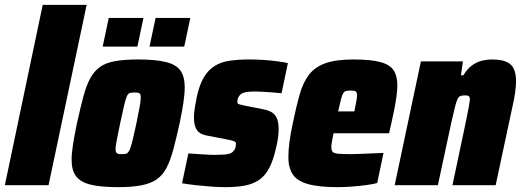

<svg xmlns="http://www.w3.org/2000/svg" viewBox="-31 -763 2148 791"><path d="M-11 0 145 -743H326L169 0Z M456 8Q383 8 341.5 -2.5Q300 -13 282 -37.5Q264 -62 264 -104Q264 -132 270 -169.5Q276 -207 286 -255Q300 -318 312 -363.5Q324 -409 340 -439Q356 -469 380 -486.5Q404 -504 442.5 -511Q481 -518 537 -518Q610 -518 652.5 -507.5Q695 -497 712.5 -472Q730 -447 730 -404Q730 -376 724.5 -339.5Q719 -303 709 -255Q695 -192 683 -147Q671 -102 655 -71.5Q639 -41 614.5 -24Q590 -7 551.5 0.5Q513 8 456 8ZM471 -128Q481 -128 487.5 -129.5Q494 -131 498.5 -137.5Q503 -144 507.5 -157.5Q512 -171 517.5 -195Q523 -219 531 -255Q540 -299 544.5 -324Q549 -349 549 -362Q549 -372 546 -376Q543 -380 537.5 -381Q532 -382 523 -382Q510 -382 503 -379.5Q496 -377 491 -365Q486 -353 480 -327Q474 -301 464 -255Q455 -210 450 -185Q445 -160 445 -148Q445 -139 448 -134.5Q451 -130 456.5 -129Q462 -128 471 -128ZM585 -571 610 -689H753L728 -571ZM392 -571 417 -689H560L535 -571Z M898 8Q869 8 836 5.5Q803 3 772.5 -0.5Q742 -4 719 -8L745 -131Q759 -130 774 -129Q789 -128 804 -127Q819 -126 832 -125.5Q845 -125 855 -125Q875 -125 890 -126Q905 -127 915 -130Q925 -133 931 -141Q936 -146 938.5 -153Q941 -160 941 -171Q941 -178 934 -181Q927 -184 907 -188L819 -205Q792 -210 780 -227.5Q768 -245 768 -279Q768 -299 772 -321.5Q776 -344 780 -365Q791 -415 809.5 -445.5Q828 -476 854.5 -492Q881 -508 916.5 -513Q952 -518 996 -518Q1025 -518 1055 -516Q1085 -514 1111.5 -510.5Q1138 -507 1155 -503L1129 -379Q1109 -381 1088 -382.5Q1067 -384 1050 -385Q1033 -386 1023 -386Q1003 -386 989.5 -384.5Q976 -383 967.5 -379Q959 -375 955 -368Q951 -364 949 -357.5Q947 -351 947 -343Q947 -336 952.5 -334Q958 -332 976 -328L1048 -314Q1066 -311 1082 -304Q1098 -297 1107.5 -280Q1117 -263 1117 -229Q1117 -216 1114.5 -196.5Q1112 -177 1107 -157Q1095 -102 1077.5 -69.5Q1060 -37 1034.5 -20.5Q1009 -4 975.5 2Q942 8 898 8Z M1360 8Q1281 8 1236.5 -5Q1192 -18 1174.5 -45.5Q1157 -73 1157 -114Q1157 -143 1161.5 -178Q1166 -213 1175 -254Q1189 -323 1203 -372.5Q1217 -422 1241.5 -454.5Q1266 -487 1309.5 -502.5Q1353 -518 1425 -518Q1496 -518 1535.5 -507.5Q1575 -497 1590.5 -473.5Q1606 -450 1606 -411Q1606 -392 1602.5 -366.5Q1599 -341 1593.5 -312.5Q1588 -284 1581 -254L1572 -214H1343Q1340 -198 1337 -182.5Q1334 -167 1334 -158Q1334 -144 1339.5 -137.5Q1345 -131 1363 -129.5Q1381 -128 1417 -128Q1430 -128 1452.5 -129Q1475 -130 1500.5 -131Q1526 -132 1549 -133L1523 -9Q1505 -4 1478 -0.5Q1451 3 1420.5 5.5Q1390 8 1360 8ZM1362 -304H1429L1432 -320Q1436 -340 1438 -351.5Q1440 -363 1440 -371Q1440 -380 1437 -384Q1434 -388 1428 -389Q1422 -390 1413 -390Q1401 -390 1394 -388Q1387 -386 1382.5 -378Q1378 -370 1373.5 -352.5Q1369 -335 1362 -304Z M1595 0 1703 -510H1876L1868 -453H1878Q1895 -481 1915.5 -495Q1936 -509 1957 -513.5Q1978 -518 1994 -518Q2033 -518 2055 -508.5Q2077 -499 2086 -479Q2095 -459 2095 -428Q2095 -409 2091 -380Q2087 -351 2079 -318L2011 0H1833L1889 -265Q1896 -299 1900 -321Q1904 -343 1905 -353Q1905 -361 1902.5 -364.5Q1900 -368 1896 -369Q1892 -370 1884 -370Q1873 -370 1866 -367.5Q1859 -365 1854 -355Q1849 -345 1843.5 -322.5Q1838 -300 1829 -261L1773 0Z"/></svg>

Font: Saira SemiCondensed Black
Style: Italic
Weight: 900
Width: 4
Italic angle: -12°
Designer: Hector Gatti with collaboration of the Omnibus-Type team
Foundry: Omnibus-Type
Version: Version 1.101